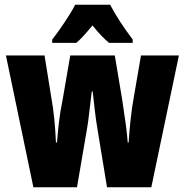

<svg xmlns="http://www.w3.org/2000/svg" viewBox="-20 -786 776 806"><path d="M429.2 0 389.2 -244.1Q382.8 -280.8 377.9 -323.7Q373 -366.7 369.1 -401.9H365.2Q359.9 -361.8 355.2 -318.6Q350.6 -275.4 345.2 -245.1L303.2 0H120.1L4.9 -553.2H167L194.8 -379.9Q202.6 -338.9 207.8 -287.4Q212.9 -235.8 214.8 -188H219.2Q222.2 -227.1 227.3 -271.5Q232.4 -315.9 243.2 -369.1L274.9 -553.2H461.9L493.2 -366.2Q501.5 -312 507.8 -265.4Q514.2 -218.8 516.1 -188H520Q522.9 -234.4 528.3 -284.7Q533.7 -335 542 -379.9L571.8 -553.2H731L615.2 0ZM442.4 -766.1Q478 -698.2 537.1 -620.1V-606H438Q407.7 -630.4 368.2 -679.2Q325.7 -627 300.3 -606H199.2V-620.1Q212.9 -637.2 232.2 -664.8Q251.5 -692.4 269.3 -720.5Q287.1 -748.5 295.4 -766.1Z"/></svg>

Font: Open Sans Condensed ExtraBold
Style: Regular
Weight: 800
Width: 3
Designer: Monotype Design Team
Foundry: Monotype Imaging Inc.
Version: Version 3.000; ttfautohint (v1.8.4)